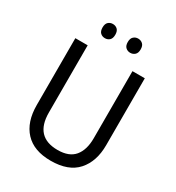

<svg xmlns="http://www.w3.org/2000/svg" viewBox="-212 -1034 1078 1173"><g transform="rotate(30 327.0 -447.0)"><path d="M572 -242Q572 -127 511 -58.5Q450 10 325 10Q206 10 144 -56.5Q82 -123 82 -243V-714H169V-240Q169 -68 329 -68Q410 -68 447.5 -113.5Q485 -159 485 -241V-714H572ZM193 -854Q193 -880 206 -892Q219 -904 238 -904Q257 -904 270 -892Q283 -880 283 -854Q283 -828 270 -816Q257 -804 238 -804Q219 -804 206 -816Q193 -828 193 -854ZM371 -854Q371 -880 384.5 -892Q398 -904 416 -904Q435 -904 448.5 -892Q462 -880 462 -854Q462 -828 448.5 -816Q435 -804 416 -804Q398 -804 384.5 -816Q371 -828 371 -854Z"/></g></svg>

Font: Noto Sans SemiCondensed
Style: Regular
Weight: 400
Width: 4
Designer: Monotype Design Team
Foundry: Monotype Imaging Inc.
Version: Version 2.013; ttfautohint (v1.8.4.7-5d5b)